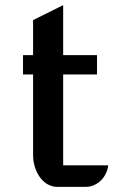

<svg xmlns="http://www.w3.org/2000/svg" viewBox="-20 -725 440 745"><path d="M108.4 -436H69.3V-511.2H108.4V-647L225.1 -705.1V-511.2H356.4V-436H225.1V-83.5H399.9Q397.9 -66.4 390.4 -51Q382.8 -35.6 371.1 -24.4Q359.4 -13.2 344.7 -6.6Q330.1 0 314 0H201.2Q182.1 0 165 -9.8Q147.9 -19.5 135.5 -36.4Q123 -53.2 115.7 -75.7Q108.4 -98.1 108.4 -124Z"/></svg>

Font: Atomic Age
Style: Regular
Weight: 400
Version: Version 1.007; ttfautohint (v1.4.1) -l 6 -r 46 -G 0 -x 0 -H 